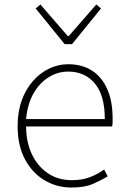

<svg xmlns="http://www.w3.org/2000/svg" viewBox="-20 -828 567 861"><path d="M300 13Q234 13 179 -20Q124 -53 91.5 -114.5Q59 -176 59 -262Q59 -327 77.5 -378Q96 -429 128.5 -465.5Q161 -502 201.5 -521Q242 -540 286 -540Q347 -540 391.5 -512Q436 -484 460.5 -429.5Q485 -375 485 -297Q485 -289 485 -280.5Q485 -272 483 -261H97Q97 -192 122.5 -137.5Q148 -83 194 -51.5Q240 -20 302 -20Q347 -20 382 -33Q417 -46 447 -68L463 -37Q433 -19 396 -3Q359 13 300 13ZM97 -294H450Q450 -401 405 -454Q360 -507 286 -507Q239 -507 198 -481.5Q157 -456 130 -408.5Q103 -361 97 -294ZM270 -630 140 -790 161 -808 284 -666H288L412 -808L433 -790L303 -630Z"/></svg>

Font: Noto Sans KR Thin
Style: Regular
Weight: 100
Designer: Ryoko NISHIZUKA 西塚涼子 (kana, bopomofo & ideographs); Paul D. Hunt (Latin, Greek & Cyrillic); Sandoll Communications 산돌커뮤니
Foundry: Adobe
Version: Version 2.004-H2;hotconv 1.0.118;makeotfexe 2.5.65603